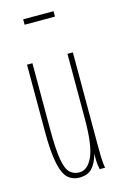

<svg xmlns="http://www.w3.org/2000/svg" viewBox="-102 -663 453 720"><g transform="rotate(-15 125.0 -303.0)"><path d="M114 11Q89 11 71 -5Q53 -21 43.5 -65Q34 -109 34 -191V-449H55V-191Q55 -114 62 -74.5Q69 -35 83.5 -21.5Q98 -8 120 -8Q152 -8 171.5 -51Q191 -94 191 -197V-449H212V-92Q212 -74 212.5 -46Q213 -18 217 0H196Q192 -17 191.5 -31Q191 -45 191 -61Q182 -26 164.5 -7.5Q147 11 114 11ZM64 -596V-617H182V-596Z"/></g></svg>

Font: Inconsolata UltraCondensed ExtraLight
Style: Regular
Weight: 200
Width: 1
Monospace: yes
Designer: Raph Levien, Cyreal, Brenton Simpson
Foundry: Raph Levien, Cyreal, Google
Version: Version 3.100; ttfautohint (v1.8.4.7-5d5b)